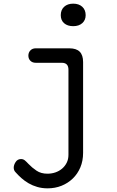

<svg xmlns="http://www.w3.org/2000/svg" viewBox="-20 -794 640 1049"><path d="M354 -413Q354 -432 345 -441.5Q336 -451 317 -451H175Q157 -451 146 -462Q135 -473 135 -490Q135 -507 146 -518.5Q157 -530 175 -530H359Q397 -530 415.5 -511.5Q434 -493 434 -455V41Q434 85 419 120.5Q404 156 377.5 181.5Q351 207 316 221Q281 235 240 235Q210 235 184 227.5Q158 220 136.5 207.5Q115 195 97.5 179.5Q80 164 65 147Q59 141 57 134.5Q55 128 55 122Q55 107 65.5 91Q76 75 95 75Q107 75 116 82.5Q125 90 135 101Q155 122 179.5 138.5Q204 155 239 155Q262 155 282.5 148Q303 141 319 127.5Q335 114 344.5 95Q354 76 354 52ZM380 -651Q349 -651 330.5 -667Q312 -683 312 -711Q312 -740 330.5 -757Q349 -774 380 -774Q411 -774 429.5 -757Q448 -740 448 -711Q448 -684 429.5 -667.5Q411 -651 380 -651Z"/></svg>

Font: Maple Mono NL Light
Style: Regular
Weight: 300
Monospace: yes
Designer: subframe7536
Version: Version 7.000